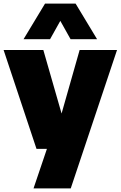

<svg xmlns="http://www.w3.org/2000/svg" viewBox="-26 -828 671 1068"><path d="M160.5 220 235 0 309.5 -172 417 -550H625L367.5 220ZM177 0 -6 -550H215L373 0ZM105 -610 224.5 -808H394.5L514 -610H366.5L295.5 -737H323.5L252.5 -610Z"/></svg>

Font: Encode Sans Condensed Thin Black
Style: Regular
Weight: 900
Version: Version 3.002